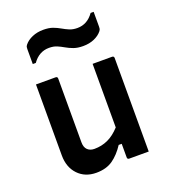

<svg xmlns="http://www.w3.org/2000/svg" viewBox="-145 -898 890 1013"><g transform="rotate(-20 300.0 -391.5)"><path d="M191 -536Q202 -536 202 -525V-167Q202 -139 216.5 -125Q231 -111 255 -111Q296 -111 331 -127Q366 -143 399 -179V-536H508Q519 -536 519 -525V0H410Q399 0 399 -11V-87H382Q352 -41 315 -15Q278 11 222 11Q159 11 120 -30Q81 -71 81 -138V-536ZM389 -741Q445 -741 481 -792H498V-708Q498 -701 497 -696.5Q496 -692 491 -685Q475 -665 447.5 -653Q420 -641 385 -641Q354 -641 332 -649Q310 -657 292 -667.5Q274 -678 255.5 -686Q237 -694 211 -694Q155 -694 119 -643H102V-727Q102 -735 103 -739Q104 -743 109 -750Q125 -770 153 -782Q181 -794 215 -794Q247 -794 268.5 -786Q290 -778 308 -767.5Q326 -757 345 -749Q364 -741 389 -741Z"/></g></svg>

Font: Recursive Sn Lnr St SmB
Style: Regular
Weight: 600
Version: Version 1.079;hotconv 1.0.112;makeotfexe 2.5.65598; ttfautoh